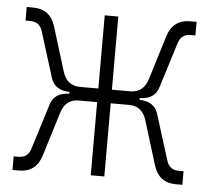

<svg xmlns="http://www.w3.org/2000/svg" viewBox="-44 -568 673 619"><g transform="rotate(5 293.0 -258.5)"><path d="M18.1 4.9V-39.1H34.2Q63.5 -39.1 72.8 -67.9L119.1 -216.3Q131.3 -254.9 179.2 -255.9V-261.7Q131.3 -262.7 119.1 -301.3L72.8 -449.7Q63.5 -478.5 34.2 -478.5H18.1V-522.5H39.1Q94.2 -522.5 111.3 -467.8L155.3 -325.2Q168.9 -280.8 211.9 -280.8H271V-517.6H314.9V-280.8H374Q417 -280.8 430.7 -325.2L474.6 -467.8Q491.7 -522.5 546.9 -522.5H567.9V-478.5H551.8Q522.5 -478.5 513.2 -449.7L466.8 -301.3Q454.6 -262.7 406.7 -261.7V-255.9Q454.6 -254.9 466.8 -216.3L513.2 -67.9Q522.5 -39.1 551.8 -39.1H567.9V4.9H546.9Q491.7 4.9 474.6 -49.8L430.7 -192.4Q417 -236.8 374 -236.8H314.9V0H271V-236.8H211.9Q168.9 -236.8 155.3 -192.4L111.3 -49.8Q94.2 4.9 39.1 4.9Z"/></g></svg>

Font: Caskaydia Cove ExtraLight
Style: Regular
Weight: 200
Monospace: yes
Designer: Aaron Bell
Foundry: Saja Typeworks
Version: Version 4.300; ttfautohint (v1.8.3)